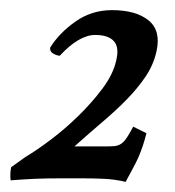

<svg xmlns="http://www.w3.org/2000/svg" viewBox="-37 -781 346 379"><path d="M151 -712Q119 -712 81 -671Q76 -671 68.5 -675Q61 -679 62 -687Q80 -716 112 -738.5Q144 -761 184 -761Q231 -761 256 -741Q281 -721 272 -680Q266 -653 250.5 -630Q235 -607 213.5 -585Q192 -563 165.5 -540.5Q139 -518 110 -492H170Q181 -492 188 -492.5Q195 -493 201 -496.5Q207 -500 212.5 -508Q218 -516 226 -531L252 -518Q246 -493 236 -470Q231 -459 225.5 -449Q220 -439 211 -422Q190 -427 169 -428Q148 -429 124 -429H86Q53 -429 31 -428Q9 -427 -16 -425Q-17 -432 -16.5 -439Q-16 -446 -15 -451L13 -471Q35 -484 63.5 -505.5Q92 -527 118.5 -553Q145 -579 165.5 -606.5Q186 -634 192 -660Q199 -687 188 -699.5Q177 -712 151 -712Z"/></svg>

Font: Lusitana
Style: Bold Italic
Weight: 700
Designer: Ana Paula Megda
Foundry: Ana Paula Megda
Version: Version 1.000; ttfautohint (v1.1) -l 8 -r 50 -G 200 -x 14 -D